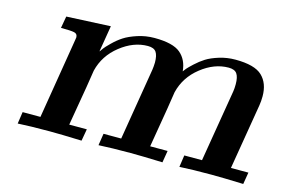

<svg xmlns="http://www.w3.org/2000/svg" viewBox="-66 -591 1091 732"><g transform="rotate(15 479.0 -225.0)"><path d="M44.9 0 51.8 -46.9H122.1L173.8 -361.8Q175.8 -371.6 175.8 -375Q175.8 -389.2 162.4 -392.1Q148.9 -395 109.9 -395L118.2 -441.9L292 -450.2L274.9 -347.2H275.9Q280.8 -354 285.4 -360.6Q290 -367.2 308.6 -385.5Q327.1 -403.8 346.7 -416.5Q366.2 -429.2 398.2 -439.7Q430.2 -450.2 464.8 -450.2Q538.1 -450.2 567.6 -425Q597.2 -399.9 601.1 -355Q606 -361.8 611.1 -367.9Q616.2 -374 634 -390.6Q651.9 -407.2 670.9 -419.2Q689.9 -431.2 720.5 -440.7Q751 -450.2 784.2 -450.2Q860.4 -450.2 890.1 -421.6Q919.9 -393.1 919.9 -341.8Q919.9 -322.8 917 -305.2L874 -46.9H942.9L935.1 0Q851.1 -2.9 809.1 -2.9Q731.9 -2.9 683.1 0L689.9 -46.9H759.8L807.1 -331.1Q809.1 -343.3 809.1 -359.9Q809.1 -387.7 800 -400.9Q791 -414.1 767.1 -414.1Q710.9 -414.1 658.9 -373Q606.9 -332 591.8 -270Q588.9 -245.1 555.2 -46.9H624L616.2 0Q532.2 -2.9 490.2 -2.9Q414.1 -2.9 363.8 0L371.1 -46.9H440.9L487.8 -331.1Q489.7 -343.3 490.2 -359.9Q490.2 -387.7 481.2 -400.9Q472.2 -414.1 448.2 -414.1Q392.1 -414.1 340.1 -373Q288.1 -332 272.9 -270Q270 -245.1 235.8 -46.9H305.2L296.9 0Q212.9 -2.9 170.9 -2.9Q93.8 -2.9 44.9 0Z"/></g></svg>

Font: CMU Serif Extra
Style: BoldSlanted
Weight: 700
Italic angle: -9.46001°
Version: Version 0.7.0